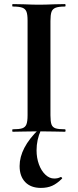

<svg xmlns="http://www.w3.org/2000/svg" viewBox="-20 -645 382 940"><path d="M298 -12Q301 -12 301 -6Q301 0 298 0Q265 0 246 -1L170 -2L96 -1Q76 0 42 0Q40 0 40 -6Q40 -12 42 -12Q74 -12 89 -17Q104 -22 109.5 -36.5Q115 -51 115 -81V-544Q115 -574 109.5 -588Q104 -602 89 -607.5Q74 -613 42 -613Q40 -613 40 -619Q40 -625 42 -625L96 -624Q142 -622 170 -622Q201 -622 247 -624L298 -625Q301 -625 301 -619Q301 -613 298 -613Q267 -613 252 -607Q237 -601 232 -586.5Q227 -572 227 -542V-81Q227 -50 232 -36Q237 -22 251.5 -17Q266 -12 298 -12ZM76 168Q76 79 170 -12L180 -7Q159 39 159 91Q159 128 170.5 159.5Q182 191 202 210Q222 229 245 229Q264 229 276 222H278Q281 222 283.5 225Q286 228 283 230Q259 254 235.5 264.5Q212 275 180 275Q131 275 103.5 246.5Q76 218 76 168Z"/></svg>

Font: Cormorant SC
Style: Bold
Weight: 700
Designer: Christian Thalmann (Catharsis Fonts)
Foundry: Catharsis Fonts
Version: Version 4.000